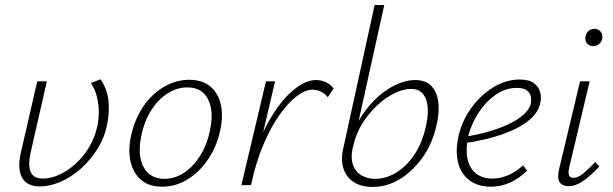

<svg xmlns="http://www.w3.org/2000/svg" viewBox="-20 -731 2421 758"><path d="M138 5Q86 5 67 -30Q48 -65 62 -127L127 -410H165L101 -129Q90 -79 101 -52.5Q112 -26 150 -26Q181 -26 214.5 -41.5Q248 -57 278.5 -84.5Q309 -112 331 -148.5Q353 -185 363 -227Q370 -257 370 -288Q370 -319 362.5 -349Q355 -379 339 -403L377 -418Q403 -380 408 -334Q413 -288 403 -240Q393 -188 365 -143.5Q337 -99 299.5 -65.5Q262 -32 219.5 -13.5Q177 5 138 5Z M620 6Q569 6 538 -20Q507 -46 496 -91Q485 -136 497 -193Q511 -259 545 -309.5Q579 -360 627 -388Q675 -416 727 -416Q777 -416 808.5 -391Q840 -366 851 -321.5Q862 -277 850 -219Q837 -156 803.5 -105Q770 -54 722.5 -24Q675 6 620 6ZM629 -25Q672 -25 709 -50.5Q746 -76 772.5 -120Q799 -164 809 -217Q825 -289 802 -337.5Q779 -386 719 -386Q679 -386 642 -362.5Q605 -339 577.5 -296.5Q550 -254 538 -195Q522 -117 547 -71Q572 -25 629 -25Z M949 0Q980 -134 1027.5 -226.5Q1075 -319 1128.5 -367Q1182 -415 1227 -415Q1247 -415 1265.5 -407Q1284 -399 1297 -382L1274 -347Q1263 -362 1246 -369.5Q1229 -377 1213 -377Q1186 -377 1152.5 -352Q1119 -327 1084.5 -279Q1050 -231 1020 -160.5Q990 -90 971 0ZM933 0 1030 -410H1066L970 0Z M1451 7Q1408 7 1378.5 -11Q1349 -29 1337 -62.5Q1325 -96 1334 -140L1459 -711H1497L1396 -254Q1423 -301 1460 -337.5Q1497 -374 1539 -394.5Q1581 -415 1619 -415Q1662 -415 1684.5 -390Q1707 -365 1711 -322Q1715 -279 1701 -227Q1684 -158 1645.5 -105.5Q1607 -53 1557 -23Q1507 7 1451 7ZM1372 -145Q1364 -107 1373.5 -80Q1383 -53 1406.5 -39Q1430 -25 1461 -25Q1503 -25 1542.5 -48.5Q1582 -72 1612.5 -115.5Q1643 -159 1658 -218Q1670 -263 1669 -299.5Q1668 -336 1651.5 -358Q1635 -380 1602 -380Q1572 -380 1536.5 -362.5Q1501 -345 1468.5 -314.5Q1436 -284 1410.5 -243.5Q1385 -203 1375 -156Z M1917 6Q1867 6 1833.5 -19Q1800 -44 1788.5 -89Q1777 -134 1790 -193Q1804 -254 1840.5 -304.5Q1877 -355 1927 -386Q1977 -417 2032 -417Q2069 -417 2088 -402.5Q2107 -388 2112.5 -367.5Q2118 -347 2113 -325Q2106 -287 2067.5 -255.5Q2029 -224 1965.5 -201.5Q1902 -179 1816 -166L1817 -191Q1893 -204 1949 -224.5Q2005 -245 2037.5 -270.5Q2070 -296 2076 -323Q2078 -334 2076 -348Q2074 -362 2061.5 -373Q2049 -384 2020 -384Q1976 -384 1937 -357Q1898 -330 1870 -287Q1842 -244 1829 -196Q1818 -145 1825 -107Q1832 -69 1857.5 -47.5Q1883 -26 1925 -26Q1952 -26 1983 -38Q2014 -50 2045 -78L2061 -57Q2039 -36 2015 -21.5Q1991 -7 1966.5 -0.5Q1942 6 1917 6Z M2225 4Q2209 4 2198 -3Q2187 -10 2184.5 -25Q2182 -40 2187 -62L2270 -410H2308L2227 -69Q2223 -51 2226 -40Q2229 -29 2244 -29Q2262 -29 2283 -46.5Q2304 -64 2330 -91L2346 -74Q2313 -38 2283 -17Q2253 4 2225 4ZM2322 -549Q2312 -549 2304.5 -553.5Q2297 -558 2293.5 -566.5Q2290 -575 2291 -585Q2293 -599 2302.5 -608Q2312 -617 2327 -617Q2337 -617 2344.5 -612Q2352 -607 2355.5 -599Q2359 -591 2358 -580Q2356 -567 2346 -558Q2336 -549 2322 -549Z"/></svg>

Font: Ysabeau ExtraLight
Style: Italic
Weight: 250
Italic angle: -12°
Version: Version 2.000;gftools[0.9.27.dev2+g8671c4b]